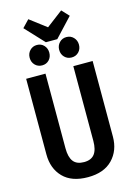

<svg xmlns="http://www.w3.org/2000/svg" viewBox="-153 -1129 844 1219"><g transform="rotate(-15 268.5 -519.5)"><path d="M487 -194Q487 -103 430.5 -44.5Q374 14 269 14Q162 14 106 -43.5Q50 -101 50 -194V-691H177V-200Q177 -142 199 -113.5Q221 -85 269 -85Q316 -85 338 -113.5Q360 -142 360 -200V-691H487ZM421 -1006 306 -883H231L116 -1006L161 -1053L269 -971L377 -1053ZM235 -814Q235 -785 217 -766Q199 -747 171 -747Q143 -747 124.5 -766Q106 -785 106 -814Q106 -842 124.5 -861.5Q143 -881 171 -881Q199 -881 217 -861.5Q235 -842 235 -814ZM430 -814Q430 -785 411.5 -766Q393 -747 365 -747Q337 -747 318.5 -766Q300 -785 300 -814Q300 -842 318.5 -861.5Q337 -881 365 -881Q393 -881 411.5 -861.5Q430 -842 430 -814Z"/></g></svg>

Font: Fira Sans Compressed Medium
Style: Regular
Weight: 500
Width: 1
Designer: bBox Type GmbH & Carrois Corporate GbR & Edenspiekermann AG
Foundry: bBox Type GmbH & Carrois Corporate GbR & Edenspiekermann AG
Version: Version 4.301